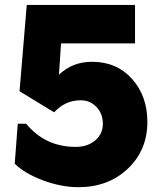

<svg xmlns="http://www.w3.org/2000/svg" viewBox="-20 -768 680 798"><path d="M362.5 -511.2Q465 -511.2 528.8 -440Q592.5 -368.8 592.5 -261.2Q592.5 -143.8 511.2 -66.9Q430 10 306.2 10Q235 10 159.4 -18.1Q83.8 -46.2 41.2 -87.5L53.8 -253.8H88.8Q167.5 -157.5 295 -157.5Q343.8 -157.5 375.6 -184.4Q407.5 -211.2 407.5 -253.8Q407.5 -295 381.2 -323.1Q355 -351.2 315 -351.2Q251.2 -351.2 205 -301.2L61.2 -388.8L91.2 -747.5H541.2V-587.5H233.8L225 -457.5Q281.2 -511.2 362.5 -511.2Z"/></svg>

Font: Now Alt Black
Style: Regular
Weight: 900
Designer: Alfredo Marco Pradil
Foundry: Alfredo Marco Pradil
Version: Version 1.002;PS 001.002;hotconv 1.0.88;makeotf.lib2.5.64775